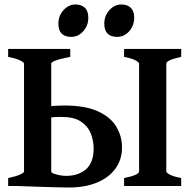

<svg xmlns="http://www.w3.org/2000/svg" viewBox="-20 -835 864 862"><path d="M527.8 -173.8Q527.8 -118.2 498 -77.6Q468.3 -37.1 414.8 -15.1Q361.3 6.8 290 6.8Q263.7 6.8 222.4 5.6Q181.2 4.4 136.5 2.9Q91.8 1.5 55.2 0L205.1 -62.5Q220.2 -54.7 239.7 -50Q259.3 -45.4 275.9 -45.4Q332 -45.4 366.2 -75.2Q400.4 -105 400.4 -168.5Q400.4 -204.1 387.2 -236.6Q374 -269 342.8 -289.6Q311.5 -310.1 256.3 -310.1Q224.1 -310.1 204.8 -307.6Q185.5 -305.2 168 -300.3L137.2 -344.2Q164.6 -353.5 197.8 -357.4Q231 -361.3 268.1 -361.3Q363.3 -361.3 420.2 -335Q477.1 -308.6 502.4 -265.9Q527.8 -223.1 527.8 -173.8ZM16.6 0V-35.6Q49.8 -42.5 68.8 -50.8Q87.9 -59.1 87.9 -65.4V-549.3Q87.9 -555.2 69.8 -564Q51.8 -572.8 16.6 -579.6V-615.2H295.4V-579.6Q210 -563.5 210 -549.3V-65.4Q210 -59.1 228.3 -52Q246.6 -44.9 299.3 -35.6V0ZM537.1 0V-35.6Q604.5 -49.3 604.5 -65.4V-549.3Q604.5 -555.2 588.4 -564Q572.3 -572.8 537.1 -579.6V-615.2H793.5V-579.6Q726.6 -565.4 726.6 -549.3V-65.4Q726.6 -59.6 742.4 -51Q758.3 -42.5 793.5 -35.6V0ZM376.5 -755.9Q376.5 -720.2 353.8 -694.8Q331.1 -669.4 299.8 -669.4Q242.2 -669.4 242.2 -729Q242.2 -764.6 265.4 -789.8Q288.6 -814.9 318.4 -814.9Q345.7 -814.9 361.1 -800Q376.5 -785.2 376.5 -755.9ZM582.5 -755.9Q582.5 -720.2 560.1 -694.8Q537.6 -669.4 506.3 -669.4Q448.2 -669.4 448.2 -729Q448.2 -764.6 471.4 -789.8Q494.6 -814.9 524.9 -814.9Q551.8 -814.9 567.1 -800Q582.5 -785.2 582.5 -755.9Z"/></svg>

Font: Gentium Plus
Style: Bold
Weight: 700
Designer: Victor Gaultney, Annie Olsen, Iska Routamaa, Becca Hirsbrunner
Foundry: SIL International
Version: Version 6.101